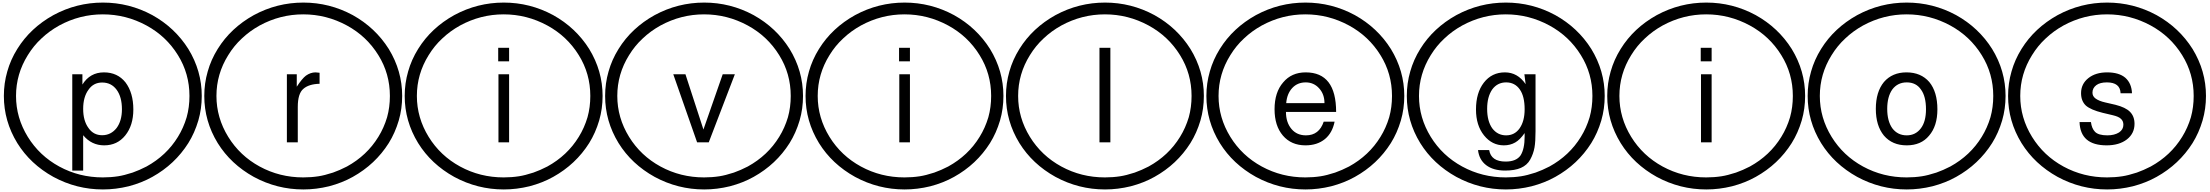

<svg xmlns="http://www.w3.org/2000/svg" viewBox="-20 -1097 17034 1480"><path d="M537.1 217.8V-524.4H615.2V-445.3Q673.8 -539.1 781.2 -539.1Q885.7 -539.1 947.3 -461.9Q1007.8 -381.8 1007.8 -252.9Q1007.8 -129.9 945.3 -52.7Q883.8 23.4 783.2 23.4Q685.5 23.4 621.1 -54.7V217.8ZM767.6 -460.9Q700.2 -460.9 662.1 -405.3Q621.1 -349.6 621.1 -257.8Q621.1 -166 662.1 -110.4Q700.2 -54.7 767.6 -54.7Q835 -54.7 878.9 -110.4Q919.9 -166 919.9 -254.9Q919.9 -349.6 878.9 -405.3Q837.9 -460.9 767.6 -460.9ZM103.5 -357.4Q103.5 -189.5 194.3 -42Q284.2 103.5 436.5 186.5Q590.8 270.5 772.5 270.5Q834 270.5 890.6 261.7Q935.5 254.9 1002 233.4Q1054.7 214.8 1109.4 186.5Q1263.7 101.6 1351.6 -42Q1394.5 -111.3 1418.9 -193.4Q1440.4 -270.5 1440.4 -357.4Q1440.4 -529.3 1351.6 -671.9Q1261.7 -817.4 1109.4 -900.4Q951.2 -986.3 772.5 -986.3Q594.7 -986.3 436.5 -900.4Q359.4 -857.4 299.8 -800.8Q239.3 -745.1 194.3 -671.9Q103.5 -526.4 103.5 -357.4ZM9.8 -357.4Q9.8 -455.1 36.1 -545.9Q61.5 -636.7 113.3 -719.7Q213.9 -881.8 391.6 -980.5Q570.3 -1077.1 773.4 -1077.1Q975.6 -1077.1 1154.3 -980.5Q1328.1 -883.8 1431.6 -719.7Q1535.2 -550.8 1535.2 -357.4Q1535.2 -258.8 1508.8 -168Q1480.5 -72.3 1431.6 5.9Q1328.1 169.9 1154.3 266.6Q1072.3 312.5 971.7 338.9Q872.1 363.3 773.4 363.3Q570.3 363.3 391.6 266.6Q213.9 168 113.3 5.9Q9.8 -163.1 9.8 -357.4Z M2443.4 -451.2Q2360.4 -449.2 2318.4 -412.1Q2275.4 -376 2275.4 -272.5V0H2191.4V-524.4H2267.6V-428.7Q2307.6 -490.2 2337.9 -513.7Q2374 -539.1 2412.1 -539.1Q2422.9 -539.1 2443.4 -536.1ZM1648.4 -357.4Q1648.4 -189.5 1739.3 -42Q1829.1 103.5 1981.4 186.5Q2135.7 270.5 2317.4 270.5Q2378.9 270.5 2435.5 261.7Q2480.5 254.9 2546.9 233.4Q2599.6 214.8 2654.3 186.5Q2808.6 101.6 2896.5 -42Q2939.5 -111.3 2963.9 -193.4Q2985.4 -270.5 2985.4 -357.4Q2985.4 -529.3 2896.5 -671.9Q2806.6 -817.4 2654.3 -900.4Q2496.1 -986.3 2317.4 -986.3Q2139.6 -986.3 1981.4 -900.4Q1904.3 -857.4 1844.7 -800.8Q1784.2 -745.1 1739.3 -671.9Q1648.4 -526.4 1648.4 -357.4ZM1554.7 -357.4Q1554.7 -455.1 1581.1 -545.9Q1606.4 -636.7 1658.2 -719.7Q1758.8 -881.8 1936.5 -980.5Q2115.2 -1077.1 2318.4 -1077.1Q2520.5 -1077.1 2699.2 -980.5Q2873 -883.8 2976.6 -719.7Q3080.1 -550.8 3080.1 -357.4Q3080.1 -258.8 3053.7 -168Q3025.4 -72.3 2976.6 5.9Q2873 169.9 2699.2 266.6Q2617.2 312.5 2516.6 338.9Q2417 363.3 2318.4 363.3Q2115.2 363.3 1936.5 266.6Q1758.8 168 1658.2 5.9Q1554.7 -163.1 1554.7 -357.4Z M3904.3 -524.4V0H3822.3V-524.4ZM3904.3 -728.5V-624H3820.3V-728.5ZM3193.4 -357.4Q3193.4 -189.5 3284.2 -42Q3374 103.5 3526.4 186.5Q3680.7 270.5 3862.3 270.5Q3923.8 270.5 3980.5 261.7Q4025.4 254.9 4091.8 233.4Q4144.5 214.8 4199.2 186.5Q4353.5 101.6 4441.4 -42Q4484.4 -111.3 4508.8 -193.4Q4530.3 -270.5 4530.3 -357.4Q4530.3 -529.3 4441.4 -671.9Q4351.6 -817.4 4199.2 -900.4Q4041 -986.3 3862.3 -986.3Q3684.6 -986.3 3526.4 -900.4Q3449.2 -857.4 3389.6 -800.8Q3329.1 -745.1 3284.2 -671.9Q3193.4 -526.4 3193.4 -357.4ZM3099.6 -357.4Q3099.6 -455.1 3126 -545.9Q3151.4 -636.7 3203.1 -719.7Q3303.7 -881.8 3481.4 -980.5Q3660.2 -1077.1 3863.3 -1077.1Q4065.4 -1077.1 4244.1 -980.5Q4418 -883.8 4521.5 -719.7Q4625 -550.8 4625 -357.4Q4625 -258.8 4598.6 -168Q4570.3 -72.3 4521.5 5.9Q4418 169.9 4244.1 266.6Q4162.1 312.5 4061.5 338.9Q3961.9 363.3 3863.3 363.3Q3660.2 363.3 3481.4 266.6Q3303.7 168 3203.1 5.9Q3099.6 -163.1 3099.6 -357.4Z M5443.4 0H5353.5L5169.9 -524.4H5263.7L5402.3 -98.6L5550.8 -524.4H5644.5ZM4738.3 -357.4Q4738.3 -189.5 4829.1 -42Q4918.9 103.5 5071.3 186.5Q5225.6 270.5 5407.2 270.5Q5468.8 270.5 5525.4 261.7Q5570.3 254.9 5636.7 233.4Q5689.5 214.8 5744.1 186.5Q5898.4 101.6 5986.3 -42Q6029.3 -111.3 6053.7 -193.4Q6075.2 -270.5 6075.2 -357.4Q6075.2 -529.3 5986.3 -671.9Q5896.5 -817.4 5744.1 -900.4Q5585.9 -986.3 5407.2 -986.3Q5229.5 -986.3 5071.3 -900.4Q4994.1 -857.4 4934.6 -800.8Q4874 -745.1 4829.1 -671.9Q4738.3 -526.4 4738.3 -357.4ZM4644.5 -357.4Q4644.5 -455.1 4670.9 -545.9Q4696.3 -636.7 4748 -719.7Q4848.6 -881.8 5026.4 -980.5Q5205.1 -1077.1 5408.2 -1077.1Q5610.4 -1077.1 5789.1 -980.5Q5962.9 -883.8 6066.4 -719.7Q6169.9 -550.8 6169.9 -357.4Q6169.9 -258.8 6143.6 -168Q6115.2 -72.3 6066.4 5.9Q5962.9 169.9 5789.1 266.6Q5707 312.5 5606.4 338.9Q5506.8 363.3 5408.2 363.3Q5205.1 363.3 5026.4 266.6Q4848.6 168 4748 5.9Q4644.5 -163.1 4644.5 -357.4Z M6994.1 -524.4V0H6912.1V-524.4ZM6994.1 -728.5V-624H6910.2V-728.5ZM6283.2 -357.4Q6283.2 -189.5 6374 -42Q6463.9 103.5 6616.2 186.5Q6770.5 270.5 6952.1 270.5Q7013.7 270.5 7070.3 261.7Q7115.2 254.9 7181.6 233.4Q7234.4 214.8 7289.1 186.5Q7443.4 101.6 7531.2 -42Q7574.2 -111.3 7598.6 -193.4Q7620.1 -270.5 7620.1 -357.4Q7620.1 -529.3 7531.2 -671.9Q7441.4 -817.4 7289.1 -900.4Q7130.9 -986.3 6952.1 -986.3Q6774.4 -986.3 6616.2 -900.4Q6539.1 -857.4 6479.5 -800.8Q6418.9 -745.1 6374 -671.9Q6283.2 -526.4 6283.2 -357.4ZM6189.5 -357.4Q6189.5 -455.1 6215.8 -545.9Q6241.2 -636.7 6293 -719.7Q6393.6 -881.8 6571.3 -980.5Q6750 -1077.1 6953.1 -1077.1Q7155.3 -1077.1 7334 -980.5Q7507.8 -883.8 7611.3 -719.7Q7714.8 -550.8 7714.8 -357.4Q7714.8 -258.8 7688.5 -168Q7660.2 -72.3 7611.3 5.9Q7507.8 169.9 7334 266.6Q7252 312.5 7151.4 338.9Q7051.8 363.3 6953.1 363.3Q6750 363.3 6571.3 266.6Q6393.6 168 6293 5.9Q6189.5 -163.1 6189.5 -357.4Z M8539.1 -728.5V0H8455.1V-728.5ZM7828.1 -357.4Q7828.1 -189.5 7918.9 -42Q8008.8 103.5 8161.1 186.5Q8315.4 270.5 8497.1 270.5Q8558.6 270.5 8615.2 261.7Q8660.2 254.9 8726.6 233.4Q8779.3 214.8 8834 186.5Q8988.3 101.6 9076.2 -42Q9119.1 -111.3 9143.6 -193.4Q9165 -270.5 9165 -357.4Q9165 -529.3 9076.2 -671.9Q8986.3 -817.4 8834 -900.4Q8675.8 -986.3 8497.1 -986.3Q8319.3 -986.3 8161.1 -900.4Q8084 -857.4 8024.4 -800.8Q7963.9 -745.1 7918.9 -671.9Q7828.1 -526.4 7828.1 -357.4ZM7734.4 -357.4Q7734.4 -455.1 7760.7 -545.9Q7786.1 -636.7 7837.9 -719.7Q7938.5 -881.8 8116.2 -980.5Q8294.9 -1077.1 8498 -1077.1Q8700.2 -1077.1 8878.9 -980.5Q9052.7 -883.8 9156.2 -719.7Q9259.8 -550.8 9259.8 -357.4Q9259.8 -258.8 9233.4 -168Q9205.1 -72.3 9156.2 5.9Q9052.7 169.9 8878.9 266.6Q8796.9 312.5 8696.3 338.9Q8596.7 363.3 8498 363.3Q8294.9 363.3 8116.2 266.6Q7938.5 168 7837.9 5.9Q7734.4 -163.1 7734.4 -357.4Z M10279.3 -234.4H9892.6Q9892.6 -153.3 9935.5 -102.5Q9976.6 -53.7 10046.9 -53.7Q10148.4 -53.7 10183.6 -159.2H10267.6Q10250 -72.3 10193.4 -25.4Q10133.8 23.4 10043 23.4Q9933.6 23.4 9869.1 -51.8Q9804.7 -127 9804.7 -254.9Q9804.7 -385.7 9871.1 -461.9Q9935.5 -539.1 10044.9 -539.1Q10279.3 -539.1 10279.3 -234.4ZM9894.5 -301.8H10189.5Q10189.5 -371.1 10148.4 -416Q10107.4 -461.9 10044.9 -461.9Q9981.4 -461.9 9941.4 -418.9Q9900.4 -375 9894.5 -301.8ZM9373 -357.4Q9373 -189.5 9463.9 -42Q9553.7 103.5 9706.1 186.5Q9860.4 270.5 10042 270.5Q10103.5 270.5 10160.2 261.7Q10205.1 254.9 10271.5 233.4Q10324.2 214.8 10378.9 186.5Q10533.2 101.6 10621.1 -42Q10664.1 -111.3 10688.5 -193.4Q10710 -270.5 10710 -357.4Q10710 -529.3 10621.1 -671.9Q10531.2 -817.4 10378.9 -900.4Q10220.7 -986.3 10042 -986.3Q9864.3 -986.3 9706.1 -900.4Q9628.9 -857.4 9569.3 -800.8Q9508.8 -745.1 9463.9 -671.9Q9373 -526.4 9373 -357.4ZM9279.3 -357.4Q9279.3 -455.1 9305.7 -545.9Q9331.1 -636.7 9382.8 -719.7Q9483.4 -881.8 9661.1 -980.5Q9839.8 -1077.1 10043 -1077.1Q10245.1 -1077.1 10423.8 -980.5Q10597.7 -883.8 10701.2 -719.7Q10804.7 -550.8 10804.7 -357.4Q10804.7 -258.8 10778.3 -168Q10750 -72.3 10701.2 5.9Q10597.7 169.9 10423.8 266.6Q10341.8 312.5 10241.2 338.9Q10141.6 363.3 10043 363.3Q9839.8 363.3 9661.1 266.6Q9483.4 168 9382.8 5.9Q9279.3 -163.1 9279.3 -357.4Z M11572.3 23.4Q11481.4 23.4 11419.9 -52.7Q11357.4 -129.9 11357.4 -252.9Q11357.4 -381.8 11418 -460Q11479.5 -539.1 11580.1 -539.1Q11678.7 -539.1 11740.2 -448.2L11730.5 -524.4H11816.4V-85.9Q11816.4 -4.9 11808.6 39.1Q11799.8 88.9 11775.4 132.8Q11752 175.8 11703.1 197.3Q11656.2 217.8 11582 217.8Q11490.2 217.8 11435.5 175.8Q11381.8 134.8 11373 59.6H11459Q11473.6 148.4 11585.9 148.4Q11668 148.4 11701.2 100.6Q11732.4 50.8 11732.4 -43.9V-71.3Q11696.3 -19.5 11660.2 1Q11621.1 23.4 11572.3 23.4ZM11482.4 -407.2Q11443.4 -350.6 11443.4 -257.8Q11443.4 -164.1 11482.4 -108.4Q11523.4 -53.7 11589.8 -53.7Q11655.3 -53.7 11693.4 -107.4Q11732.4 -163.1 11732.4 -254.9Q11732.4 -354.5 11695.3 -407.2Q11657.2 -461.9 11589.8 -461.9Q11522.5 -461.9 11482.4 -407.2ZM10918 -357.4Q10918 -189.5 11008.8 -42Q11098.6 103.5 11251 186.5Q11405.3 270.5 11586.9 270.5Q11648.4 270.5 11705.1 261.7Q11750 254.9 11816.4 233.4Q11869.1 214.8 11923.8 186.5Q12078.1 101.6 12166 -42Q12209 -111.3 12233.4 -193.4Q12254.9 -270.5 12254.9 -357.4Q12254.9 -529.3 12166 -671.9Q12076.2 -817.4 11923.8 -900.4Q11765.6 -986.3 11586.9 -986.3Q11409.2 -986.3 11251 -900.4Q11173.8 -857.4 11114.3 -800.8Q11053.7 -745.1 11008.8 -671.9Q10918 -526.4 10918 -357.4ZM10824.2 -357.4Q10824.2 -455.1 10850.6 -545.9Q10876 -636.7 10927.7 -719.7Q11028.3 -881.8 11206.1 -980.5Q11384.8 -1077.1 11587.9 -1077.1Q11790 -1077.1 11968.8 -980.5Q12142.6 -883.8 12246.1 -719.7Q12349.6 -550.8 12349.6 -357.4Q12349.6 -258.8 12323.2 -168Q12294.9 -72.3 12246.1 5.9Q12142.6 169.9 11968.8 266.6Q11886.7 312.5 11786.1 338.9Q11686.5 363.3 11587.9 363.3Q11384.8 363.3 11206.1 266.6Q11028.3 168 10927.7 5.9Q10824.2 -163.1 10824.2 -357.4Z M13173.8 -524.4V0H13091.8V-524.4ZM13173.8 -728.5V-624H13089.8V-728.5ZM12462.9 -357.4Q12462.9 -189.5 12553.7 -42Q12643.6 103.5 12795.9 186.5Q12950.2 270.5 13131.8 270.5Q13193.4 270.5 13250 261.7Q13294.9 254.9 13361.3 233.4Q13414.1 214.8 13468.8 186.5Q13623 101.6 13710.9 -42Q13753.9 -111.3 13778.3 -193.4Q13799.8 -270.5 13799.8 -357.4Q13799.8 -529.3 13710.9 -671.9Q13621.1 -817.4 13468.8 -900.4Q13310.5 -986.3 13131.8 -986.3Q12954.1 -986.3 12795.9 -900.4Q12718.8 -857.4 12659.2 -800.8Q12598.6 -745.1 12553.7 -671.9Q12462.9 -526.4 12462.9 -357.4ZM12369.1 -357.4Q12369.1 -455.1 12395.5 -545.9Q12420.9 -636.7 12472.7 -719.7Q12573.2 -881.8 12751 -980.5Q12929.7 -1077.1 13132.8 -1077.1Q13335 -1077.1 13513.7 -980.5Q13687.5 -883.8 13791 -719.7Q13894.5 -550.8 13894.5 -357.4Q13894.5 -258.8 13868.2 -168Q13839.8 -72.3 13791 5.9Q13687.5 169.9 13513.7 266.6Q13431.6 312.5 13331.1 338.9Q13231.4 363.3 13132.8 363.3Q12929.7 363.3 12751 266.6Q12573.2 168 12472.7 5.9Q12369.1 -163.1 12369.1 -357.4Z M14675.8 -539.1Q14787.1 -539.1 14851.6 -464.8Q14914.1 -388.7 14914.1 -253.9Q14914.1 -125 14849.6 -50.8Q14788.1 23.4 14677.7 23.4Q14566.4 23.4 14502 -51.8Q14439.5 -127.9 14439.5 -257.8Q14439.5 -388.7 14502 -464.8Q14566.4 -539.1 14675.8 -539.1ZM14677.7 -461.9Q14607.4 -461.9 14566.4 -407.2Q14527.3 -351.6 14527.3 -257.8Q14527.3 -164.1 14566.4 -108.4Q14607.4 -53.7 14677.7 -53.7Q14746.1 -53.7 14787.1 -108.4Q14826.2 -160.2 14826.2 -254.9Q14826.2 -354.5 14787.1 -407.2Q14750 -461.9 14677.7 -461.9ZM14007.8 -357.4Q14007.8 -189.5 14098.6 -42Q14188.5 103.5 14340.8 186.5Q14495.1 270.5 14676.8 270.5Q14738.3 270.5 14794.9 261.7Q14839.8 254.9 14906.2 233.4Q14959 214.8 15013.7 186.5Q15168 101.6 15255.9 -42Q15298.8 -111.3 15323.2 -193.4Q15344.7 -270.5 15344.7 -357.4Q15344.7 -529.3 15255.9 -671.9Q15166 -817.4 15013.7 -900.4Q14855.5 -986.3 14676.8 -986.3Q14499 -986.3 14340.8 -900.4Q14263.7 -857.4 14204.1 -800.8Q14143.6 -745.1 14098.6 -671.9Q14007.8 -526.4 14007.8 -357.4ZM13914.1 -357.4Q13914.1 -455.1 13940.4 -545.9Q13965.8 -636.7 14017.6 -719.7Q14118.2 -881.8 14295.9 -980.5Q14474.6 -1077.1 14677.7 -1077.1Q14879.9 -1077.1 15058.6 -980.5Q15232.4 -883.8 15335.9 -719.7Q15439.5 -550.8 15439.5 -357.4Q15439.5 -258.8 15413.1 -168Q15384.8 -72.3 15335.9 5.9Q15232.4 169.9 15058.6 266.6Q14976.6 312.5 14876 338.9Q14776.4 363.3 14677.7 363.3Q14474.6 363.3 14295.9 266.6Q14118.2 168 14017.6 5.9Q13914.1 -163.1 13914.1 -357.4Z M16097.7 -156.2Q16103.5 -107.4 16128.9 -81.1Q16155.3 -53.7 16224.6 -53.7Q16278.3 -53.7 16314.5 -76.2Q16347.7 -98.6 16347.7 -135.7Q16347.7 -165 16328.1 -181.6Q16311.5 -198.2 16265.6 -209L16187.5 -227.5Q16096.7 -250 16058.6 -283.2Q16021.5 -318.4 16021.5 -378.9Q16021.5 -450.2 16078.1 -495.1Q16133.8 -539.1 16222.7 -539.1Q16314.5 -539.1 16363.3 -497.1Q16411.1 -454.1 16414.1 -377.9H16326.2Q16323.2 -461.9 16220.7 -461.9Q16167 -461.9 16138.7 -440.4Q16109.4 -418 16109.4 -382.8Q16109.4 -355.5 16132.8 -337.9Q16159.2 -318.4 16207 -307.6L16287.1 -289.1Q16364.3 -269.5 16398.4 -235.4Q16433.6 -200.2 16433.6 -142.6Q16433.6 -68.4 16375 -22.5Q16315.4 23.4 16218.8 23.4Q16015.6 23.4 16009.8 -156.2ZM15552.7 -357.4Q15552.7 -189.5 15643.6 -42Q15733.4 103.5 15885.7 186.5Q16040 270.5 16221.7 270.5Q16283.2 270.5 16339.8 261.7Q16384.8 254.9 16451.2 233.4Q16503.9 214.8 16558.6 186.5Q16712.9 101.6 16800.8 -42Q16843.8 -111.3 16868.2 -193.4Q16889.6 -270.5 16889.6 -357.4Q16889.6 -529.3 16800.8 -671.9Q16710.9 -817.4 16558.6 -900.4Q16400.4 -986.3 16221.7 -986.3Q16043.9 -986.3 15885.7 -900.4Q15808.6 -857.4 15749 -800.8Q15688.5 -745.1 15643.6 -671.9Q15552.7 -526.4 15552.7 -357.4ZM15459 -357.4Q15459 -455.1 15485.4 -545.9Q15510.7 -636.7 15562.5 -719.7Q15663.1 -881.8 15840.8 -980.5Q16019.5 -1077.1 16222.7 -1077.1Q16424.8 -1077.1 16603.5 -980.5Q16777.3 -883.8 16880.9 -719.7Q16984.4 -550.8 16984.4 -357.4Q16984.4 -258.8 16958 -168Q16929.7 -72.3 16880.9 5.9Q16777.3 169.9 16603.5 266.6Q16521.5 312.5 16420.9 338.9Q16321.3 363.3 16222.7 363.3Q16019.5 363.3 15840.8 266.6Q15663.1 168 15562.5 5.9Q15459 -163.1 15459 -357.4Z"/></svg>

Font: Circled
Style: Regular
Weight: 400
Version: Version 002.000